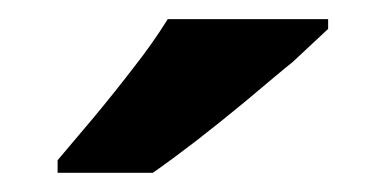

<svg xmlns="http://www.w3.org/2000/svg" viewBox="-20 -786 402 200"><path d="M321.8 -755.9 285.2 -721.7Q277.8 -715.8 261.2 -701.9Q244.6 -688 235.4 -680.2Q210 -659.2 183.6 -638.7Q158.7 -619.6 139.2 -606H40V-619.1L77.6 -663.6Q101.1 -691.9 120.1 -716.8Q138.2 -739.7 154.8 -766.1H321.8Z"/></svg>

Font: Droid Sans Thai
Style: Bold
Weight: 700
Designer: Steve Matteson
Foundry: Ascender Corporation
Version: Version 1.00